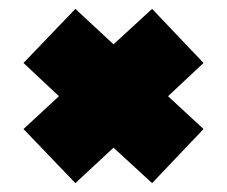

<svg xmlns="http://www.w3.org/2000/svg" viewBox="-20 -553 512 433"><path d="M150 -140 33 -262 113 -336 33 -411 150 -533 236 -453 323 -533 439 -411 359 -336 439 -262 323 -140 236 -220Z"/></svg>

Font: Georama SemiCondensed Black
Style: Regular
Weight: 900
Width: 4
Designer: Jean-Baptiste Levee
Foundry: Production Type
Version: Version 1.001